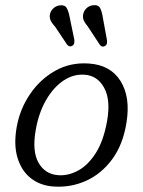

<svg xmlns="http://www.w3.org/2000/svg" viewBox="-20 -706 547 736"><path d="M321 -462.5Q403.5 -457 442 -395.5Q480.5 -334 465 -237Q452 -153 410.8 -96.5Q369.5 -40 310.5 -13.2Q251.5 13.5 185.5 9Q134 5.5 98 -23Q62 -51.5 47 -101.5Q32 -151.5 44 -219Q56 -287 94.5 -344.2Q133 -401.5 191.2 -434.5Q249.5 -467.5 321 -462.5ZM203 -34.5Q241 -31.5 279.2 -52Q317.5 -72.5 347.5 -119.8Q377.5 -167 391 -245Q404.5 -324 379 -370Q353.5 -416 305 -419.5Q262 -423 223.5 -397.2Q185 -371.5 156.8 -322.8Q128.5 -274 117 -208Q102.5 -126 127.8 -82Q153 -38 203 -34.5ZM374.5 -637 390 -552.5Q391 -545.5 389.8 -539.5Q388.5 -533.5 383 -530Q371 -523 363 -534L316.5 -604.5Q307 -615.5 301.8 -626.2Q296.5 -637 298.5 -649.5Q301 -664.5 312 -674.8Q323 -685 338 -686Q357.5 -688 364.2 -674.2Q371 -660.5 374.5 -637ZM247.5 -638 265 -553.5Q265.5 -547 264.5 -541Q263.5 -535 258 -531Q247 -524 237.5 -534.5L191 -604Q181 -614.5 175.2 -625.2Q169.5 -636 171 -648.5Q173 -663 184 -673.5Q195 -684 209.5 -685.5Q229 -688 236.2 -674.5Q243.5 -661 247.5 -638Z"/></svg>

Font: Fraunces 9pt SuperSoft Light
Style: Italic
Weight: 300
Italic angle: -16°
Version: Version 1.000;[b76b70a41]